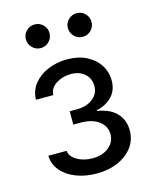

<svg xmlns="http://www.w3.org/2000/svg" viewBox="-114 -827 722 908"><g transform="rotate(-15 247.0 -372.5)"><path d="M246.1 6.3Q191.9 6.3 146.7 -11Q101.6 -28.3 74.5 -60.1Q47.4 -91.8 45.9 -134.3H135.7Q137.7 -106.4 170.2 -87.4Q202.6 -68.4 246.1 -68.4Q294.9 -68.4 325.7 -93.5Q356.4 -118.7 356.4 -156.2Q356.4 -196.3 323.5 -221.2Q290.5 -246.1 233.9 -246.1H198.2V-311.5H233.9Q280.3 -311.5 311 -335Q341.8 -358.4 341.8 -397Q341.8 -433.6 316.2 -456.8Q290.5 -480 248.5 -480Q207.5 -480 175.8 -459.5Q144 -439 143.1 -405.3H58.1Q59.1 -449.2 85.2 -482.2Q111.3 -515.1 154.5 -533.4Q197.8 -551.8 249.5 -551.8Q304.2 -551.8 344.2 -531.2Q384.3 -510.7 406 -476.6Q427.7 -442.4 427.7 -400.9Q427.7 -352.1 397.5 -321.8Q367.2 -291.5 323.2 -283.2V-279.3Q385.7 -269.5 417.5 -235.4Q449.2 -201.2 449.2 -150.4Q449.2 -105 423.1 -69.6Q397 -34.2 351.1 -13.9Q305.2 6.3 246.1 6.3ZM144 -635.3Q120.1 -635.3 103 -652.3Q85.9 -669.4 85.9 -693.4Q85.9 -717.3 103 -734.1Q120.1 -751 144 -751Q168 -751 184.8 -734.1Q201.7 -717.3 201.7 -693.4Q201.7 -669.4 184.8 -652.3Q168 -635.3 144 -635.3ZM349.6 -635.3Q325.7 -635.3 308.6 -652.3Q291.5 -669.4 291.5 -693.4Q291.5 -717.3 308.6 -734.1Q325.7 -751 349.6 -751Q373.5 -751 390.4 -734.1Q407.2 -717.3 407.2 -693.4Q407.2 -669.4 390.4 -652.3Q373.5 -635.3 349.6 -635.3Z"/></g></svg>

Font: Inter
Style: Regular
Weight: 400
Designer: Rasmus Andersson
Foundry: rsms
Version: Version 4.001;git-9221beed3